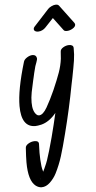

<svg xmlns="http://www.w3.org/2000/svg" viewBox="-83 -1048 766 1526"><g transform="rotate(-5 300.0 -285.0)"><path d="M180 369Q180 367 183 364Q179 366 180 369ZM501 -674Q516 -674 525.5 -667.5Q535 -661 535 -647Q536 -596 528.5 -547.5Q521 -499 504 -413Q496 -377 493 -360Q458 -172 407 26Q380 133 358.5 201.5Q337 270 305 333Q285 372 253 402.5Q221 433 186 433Q162 433 139 416Q82 372 82 225Q82 185 87 110Q88 91 112 77Q136 63 161 63Q195 63 194 89Q192 135 192 159Q192 214 198 266Q199 272 201.5 286Q204 300 208 311Q212 300 219 288Q240 242 246 223Q267 162 298 46Q326 -61 345 -146Q290 -79 226 -63Q195 -56 178 -56Q66 -56 66 -225Q66 -353 132 -573Q137 -591 160 -605.5Q183 -620 204 -620Q232 -620 237 -594Q239 -583 230 -560Q221 -537 219 -530Q203 -470 197 -440L192 -419Q180 -368 172 -326Q164 -284 164 -245Q164 -174 195 -146Q203 -138 214 -138Q246 -138 279 -195.5Q312 -253 346 -329Q380 -407 399.5 -461.5Q419 -516 426 -571Q428 -591 430 -627Q430 -646 453 -660Q476 -674 501 -674ZM424 -1003Q441 -1003 449 -992L558 -846Q563 -838 563 -832Q563 -815 539.5 -801Q516 -787 493 -787Q474 -787 468 -796Q416 -864 391 -899L325 -829Q314 -817 298 -809.5Q282 -802 266 -802Q258 -802 254 -803Q232 -808 232 -825Q232 -834 239 -842Q279 -887 361 -975Q370 -985 389 -994Q408 -1003 424 -1003Z"/></g></svg>

Font: Sedgwick Ave
Style: Regular
Weight: 400
Designer: Kevin Burke, Pedro Vergani
Foundry: Google, Inc.
Version: Version 1.000